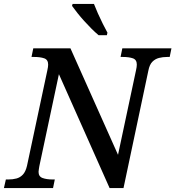

<svg xmlns="http://www.w3.org/2000/svg" viewBox="-41 -961 896 981"><path d="M-21 0 -11 -44H2Q24 -44 43 -49Q62 -54 76 -69Q90 -84 97 -114L201 -602Q203 -609 204 -618Q205 -627 205 -631Q205 -656 185 -663Q165 -670 133 -670H120L129 -714H319L562 -170L654 -602Q656 -609 657 -618Q658 -627 658 -631Q658 -656 638 -663Q618 -670 586 -670H575L584 -714H835L826 -670H813Q791 -670 771.5 -665Q752 -660 737.5 -645.5Q723 -631 717 -600L590 0H519L260 -582L160 -112Q159 -105 157.5 -96.5Q156 -88 156 -83Q156 -59 176.5 -51.5Q197 -44 228 -44H239L230 0ZM463 -781Q445 -796 426 -815Q407 -834 389 -854Q371 -874 355 -894Q339 -914 327 -931L330 -941H439Q447 -920 459 -893Q471 -866 484 -840Q497 -814 508 -794L505 -781Z"/></svg>

Font: ET Text
Style: Italic
Weight: 470
Italic angle: -12°
Designer: Monotype Design Team
Foundry: Monotype Imaging Inc.
Version: Version 2.009